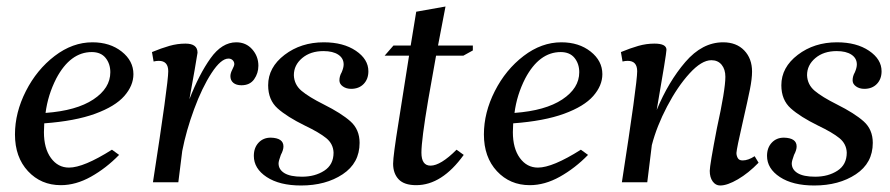

<svg xmlns="http://www.w3.org/2000/svg" viewBox="-20 -560 2736 590"><path d="M26 -147Q26 -214 59.5 -280Q93 -346 148 -388Q203 -430 264 -430Q318 -430 354 -401.5Q390 -373 390 -332Q390 -297 362 -265Q334 -233 272.5 -210.5Q211 -188 116 -181L115 -154Q115 -104 136.5 -74.5Q158 -45 192 -45Q237 -45 324 -100L346 -84Q306 -43 259.5 -17Q213 9 167 9Q106 9 66 -34Q26 -77 26 -147ZM319 -338Q319 -364 304.5 -382Q290 -400 262 -400Q196 -400 153 -319Q127 -268 120 -213Q215 -220 267 -254.5Q319 -289 319 -338Z M497 -341Q497 -373 468 -373Q460 -373 452 -371L447 -400Q476 -412 500.5 -419Q525 -426 550 -426Q587 -426 587 -398Q582 -365 562 -255Q592 -332 627 -381Q662 -430 706 -430Q736 -430 755 -408.5Q774 -387 774 -358Q774 -335 761 -316.5Q748 -298 722 -298Q706 -298 697 -305.5Q688 -313 688 -326Q688 -335 694 -346.5Q700 -358 700 -363Q700 -370 695 -375Q690 -380 682 -380Q659 -380 630 -335.5Q601 -291 576.5 -224.5Q552 -158 540 -96L528 0H450Q497 -303 497 -341Z M760 -81Q760 -106 774.5 -121.5Q789 -137 812 -137Q851 -136 851 -110Q851 -99 843 -84Q836 -65 836 -58Q836 -39 854 -28Q872 -17 908 -17Q948 -17 976.5 -35.5Q1005 -54 1005 -91Q1004 -118 982.5 -135.5Q961 -153 917 -174Q862 -201 833 -227Q804 -253 804 -298Q804 -353 854.5 -391.5Q905 -430 975 -430Q1035 -430 1073.5 -404Q1112 -378 1112 -341Q1112 -317 1097.5 -302Q1083 -287 1059 -287Q1044 -287 1033.5 -294.5Q1023 -302 1023 -313Q1023 -326 1030 -338Q1036 -352 1036 -362Q1036 -381 1019.5 -392Q1003 -403 974 -403Q934 -403 908.5 -381.5Q883 -360 883 -329Q884 -300 906.5 -281Q929 -262 975 -239Q1029 -212 1057 -187Q1085 -162 1085 -121Q1085 -59 1033 -24.5Q981 10 905 10Q839 10 799.5 -16Q760 -42 760 -81Z M1188 -57Q1188 -81 1205 -186L1237 -389H1162L1189 -420H1242L1259 -524L1349 -540L1326 -420H1433V-405L1404 -389H1320L1296 -254Q1275 -130 1275 -91Q1275 -51 1303 -51Q1334 -51 1383 -100L1405 -84Q1338 9 1259 9Q1222 9 1205 -9Q1188 -27 1188 -57Z M1467 -147Q1467 -214 1500.5 -280Q1534 -346 1589 -388Q1644 -430 1705 -430Q1759 -430 1795 -401.5Q1831 -373 1831 -332Q1831 -297 1803 -265Q1775 -233 1713.5 -210.5Q1652 -188 1557 -181L1556 -154Q1556 -104 1577.5 -74.5Q1599 -45 1633 -45Q1678 -45 1765 -100L1787 -84Q1747 -43 1700.5 -17Q1654 9 1608 9Q1547 9 1507 -34Q1467 -77 1467 -147ZM1760 -338Q1760 -364 1745.5 -382Q1731 -400 1703 -400Q1637 -400 1594 -319Q1568 -268 1561 -213Q1656 -220 1708 -254.5Q1760 -289 1760 -338Z M2161 -35Q2161 -52 2183 -166Q2209 -284 2209 -324Q2209 -347 2197.5 -361Q2186 -375 2166 -375Q2136 -375 2099 -334.5Q2062 -294 2030 -233Q1998 -172 1983 -114L1969 0H1891Q1938 -303 1938 -341Q1938 -373 1909 -373Q1901 -373 1893 -371L1888 -400Q1917 -412 1941.5 -419Q1966 -426 1991 -426Q2028 -426 2028 -407Q2028 -395 1998 -222Q2034 -309 2086 -369.5Q2138 -430 2202 -430Q2243 -430 2267 -405Q2291 -380 2291 -340Q2291 -318 2284.5 -285.5Q2278 -253 2262 -183Q2244 -105 2243 -90Q2243 -82 2247 -74.5Q2251 -67 2262 -67Q2279 -67 2299 -80L2311 -60Q2280 -28 2247.5 -9Q2215 10 2193 10Q2179 10 2170 -2.5Q2161 -15 2161 -35Z M2337 -81Q2337 -106 2351.5 -121.5Q2366 -137 2389 -137Q2428 -136 2428 -110Q2428 -99 2420 -84Q2413 -65 2413 -58Q2413 -39 2431 -28Q2449 -17 2485 -17Q2525 -17 2553.5 -35.5Q2582 -54 2582 -91Q2581 -118 2559.5 -135.5Q2538 -153 2494 -174Q2439 -201 2410 -227Q2381 -253 2381 -298Q2381 -353 2431.5 -391.5Q2482 -430 2552 -430Q2612 -430 2650.5 -404Q2689 -378 2689 -341Q2689 -317 2674.5 -302Q2660 -287 2636 -287Q2621 -287 2610.5 -294.5Q2600 -302 2600 -313Q2600 -326 2607 -338Q2613 -352 2613 -362Q2613 -381 2596.5 -392Q2580 -403 2551 -403Q2511 -403 2485.5 -381.5Q2460 -360 2460 -329Q2461 -300 2483.5 -281Q2506 -262 2552 -239Q2606 -212 2634 -187Q2662 -162 2662 -121Q2662 -59 2610 -24.5Q2558 10 2482 10Q2416 10 2376.5 -16Q2337 -42 2337 -81Z"/></svg>

Font: Unna
Style: Italic
Weight: 400
Italic angle: -8.05°
Designer: Jorge de Buen Unna
Foundry: Omnibus-Type
Version: Version 2.008